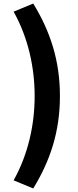

<svg xmlns="http://www.w3.org/2000/svg" viewBox="-20 -861 440 1086"><path d="M168 205C264 48 319 -116 319 -318C319 -519 264 -684 168 -841L57 -795C140 -647 176 -478 176 -318C176 -157 140 11 57 159Z"/></svg>

Font: Noto Sans JP Black
Style: Regular
Weight: 900
Designer: Ryoko NISHIZUKA 西塚涼子 (kana, bopomofo & ideographs); Paul D. Hunt (Latin, Greek & Cyrillic); Sandoll Communications 산돌커뮤니
Foundry: Adobe
Version: Version 2.002;hotconv 1.0.116;makeotfexe 2.5.65601